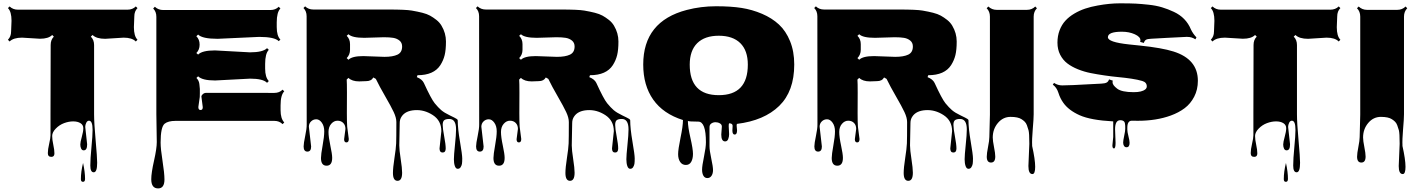

<svg xmlns="http://www.w3.org/2000/svg" viewBox="-20 -708 8320 1123"><path d="M44.9 -523.9 47.4 -586.4Q47.4 -640.1 26.4 -660.6L36.1 -670.4Q55.7 -651.4 84.5 -651.4H725.6Q755.4 -651.4 774.4 -670.4L784.2 -660.6Q765.6 -642.1 765.6 -611.8L763.2 -549.3Q763.2 -496.6 784.2 -475.6L774.4 -465.3Q752.4 -487.8 703.1 -487.8L595.2 -481Q543.9 -481 521.5 -503.4L511.2 -493.7Q530.3 -475.1 530.3 -444.8V-39.6Q530.3 11.2 539.3 111.8Q548.3 212.4 548.3 244.1Q548.3 299.8 528.3 299.8Q508.3 299.8 508.3 260.3Q508.3 220.7 514.9 153.1Q521.5 85.4 521.5 51.3Q521.5 -2 500.5 -2Q490.2 -2 484.4 10.3Q478.5 22.5 478.5 34.2L489.7 136.2Q489.7 171.4 469.7 171.4Q459.5 171.4 454.6 161.1Q449.7 150.9 449.7 137.2Q449.7 123.5 458.5 92.5Q467.3 61.5 467.3 42Q467.3 22.5 450.4 12.2Q433.6 2 408 2Q382.3 2 354.7 12.2Q327.1 22.5 306.2 44.2Q285.2 65.9 285.2 87.2Q285.2 108.4 291.7 138.7Q298.3 168.9 298.3 189.2Q298.3 209.5 280.3 209.5Q259.8 209.5 259.8 187.7Q259.8 166 267.6 132.8Q275.4 99.6 275.4 83V-43.9Q276.4 -311.5 276.4 -444.8Q276.4 -475.6 294.9 -493.7L285.2 -503.4Q263.7 -481.4 213.9 -481.4L108.9 -487.8Q58.6 -487.8 36.1 -465.3L26.4 -475.6Q44.9 -494.1 44.9 -523.9ZM465.8 245.1Q477.5 298.8 477.5 338.4Q477.5 355.5 465.3 355.5Q453.1 355.5 453.1 339.8Q453.1 295.9 465.8 245.1Z M1166 -81.1 1158.2 -141.6V-147Q1168.5 -165 1186 -165L1584.5 -164.6Q1614.3 -164.6 1632.8 -183.6L1642.6 -173.8Q1621.1 -152.3 1621.1 -91.8Q1621.1 -91.8 1621.1 -63.5Q1621.1 -14.2 1642.6 8.3L1632.8 18.1Q1613.8 -1 1584.5 -1H1006.8Q963.4 -1 942.9 15.6Q919.4 35.2 919.4 126Q919.4 162.6 930.7 234.1Q941.9 305.7 941.9 341.8Q941.9 394 904.8 394Q864.7 394 864.7 340.3Q864.7 303.7 880.9 231.9Q897 160.2 897 123L894.5 -40.5V-609.9Q894.5 -640.1 876 -658.2L885.7 -668.5Q905.8 -649.4 934.6 -649.4H1561.5Q1591.3 -649.4 1610.4 -668.5L1620.1 -658.2Q1598.6 -636.7 1598.6 -577.1V-549.8Q1598.6 -497.6 1620.1 -476.6L1610.4 -467.3Q1585.9 -492.2 1495.6 -492.2L1252.9 -481Q1163.1 -481 1138.7 -505.9L1128.4 -496.1Q1147.5 -477.5 1147.5 -447Q1147.5 -416.5 1128.4 -397.9L1138.7 -388.7Q1162.1 -413.1 1237.3 -413.1L1441.9 -401.9Q1517.6 -401.9 1542 -426.3L1552.2 -416.5Q1530.8 -395 1530.8 -334V-306.6Q1530.8 -256.3 1552.2 -233.9L1542 -223.6Q1518.6 -248 1442.9 -248L1238.3 -237.3Q1163.1 -237.3 1138.7 -261.7L1128.9 -252Q1143.6 -237.3 1146 -217Q1148.4 -196.8 1148.9 -188.2Q1149.4 -179.7 1148.9 -161.9Q1148.4 -144 1148.4 -140.6L1140.1 -82Q1140.1 -64.5 1153.1 -64.5Q1166 -64.5 1166 -81.1Z M2550.8 160.2 2561.5 59.1Q2561.5 -2.4 2511.5 -34.9Q2461.4 -67.4 2406.2 -63.7Q2351.1 -60.1 2329.1 -26.4Q2317.9 -10.3 2317.9 11.7L2315.4 142.6Q2315.4 169.4 2323.7 222.4Q2332 275.4 2332 302.2Q2332 349.6 2305.2 349.6Q2278.3 349.6 2278.3 303.7Q2278.3 273.4 2287.1 216.8Q2295.9 160.2 2297.1 130.9Q2298.3 101.6 2298.3 5.9Q2298.3 -19.5 2282.7 -52.7Q2267.1 -85.9 2233.4 -144Q2199.7 -202.1 2178.2 -246.6L2163.6 -254.9Q2151.9 -233.4 2122.1 -233.4L2081.1 -231.9Q2039.1 -231.9 2018.1 -252.4L2007.8 -242.7Q2009.3 -224.6 2009.3 -165.5L2008.8 -45.9Q2008.8 7.8 2010.7 33.2L2020 105Q2020 125 2006.3 125Q1992.7 125 1992.7 106.4L2000.5 45.9Q2000.5 23.9 1987.5 11Q1974.6 -2 1953.9 -2Q1933.1 -2 1917.2 16.4Q1901.4 34.7 1901.4 64Q1901.4 93.3 1912.1 143.3Q1922.9 193.4 1922.9 215.3Q1922.9 261.2 1890.1 261.2Q1857.4 261.2 1857.4 216.3Q1857.4 195.3 1866.9 143.1Q1876.5 90.8 1876.5 60.1Q1876.5 29.3 1862.3 9.5Q1848.1 -10.3 1830.1 -10.3Q1812 -10.3 1799.3 2.2Q1786.6 14.6 1786.6 33.2L1799.8 148.9Q1799.8 178.7 1777.8 178.7Q1755.9 178.7 1755.9 148.4Q1755.9 130.9 1765.1 87.2Q1774.4 43.5 1773.9 19Q1773.4 -5.4 1773.4 -612.8Q1773.4 -643.1 1754.9 -661.1L1764.6 -670.9Q1783.7 -652.3 1813 -652.3H2250.5Q2353 -652.3 2388.4 -646.2Q2423.8 -640.1 2450.4 -633.3Q2477.1 -626.5 2495.4 -616.5Q2513.7 -606.4 2532.5 -591.6Q2551.3 -576.7 2562.5 -557.6Q2588.4 -514.2 2588.4 -465.3Q2588.4 -416.5 2580.8 -385.5Q2573.2 -354.5 2555.7 -327.1Q2517.6 -268.1 2421.9 -268.1L2418 -256.8Q2448.7 -244.6 2459 -223.1Q2502 -129.4 2522.5 -104.2Q2543 -79.1 2560.5 -64Q2578.1 -48.8 2610.8 -33.2Q2643.6 -17.6 2650.4 -12.9Q2657.2 -8.3 2657.2 -5.4Q2657.2 43.5 2670.4 120.1Q2683.6 196.8 2683.6 218.8Q2683.6 240.7 2681.9 250.5Q2680.2 260.3 2674.3 269.8Q2668.5 279.3 2657.2 279.3Q2646 279.3 2640.4 263.2Q2634.8 247.1 2634.8 223.6Q2634.8 200.2 2641.1 139.9Q2647.5 79.6 2647.5 48.8Q2647.5 -12.2 2607.9 -12.2Q2588.4 -12.2 2578.9 -5.4Q2569.3 1.5 2569.3 22.7Q2569.3 43.9 2578.1 90.3Q2586.9 136.7 2586.9 160.4Q2586.9 184.1 2568.8 184.1Q2550.8 184.1 2550.8 160.2ZM2225.6 -490.2 2110.4 -486.8Q2039.6 -486.8 2018.1 -507.8L2007.8 -498.5Q2027.3 -479.5 2027.3 -449.7V-417Q2027.3 -387.7 2007.8 -368.2L2018.1 -358.4Q2039.1 -379.9 2105 -379.9L2228.5 -375.5Q2277.8 -375.5 2304.9 -388.4Q2332 -401.4 2332 -436Q2332 -458 2316.9 -470.5Q2301.8 -482.9 2280.3 -486.6Q2258.8 -490.2 2225.6 -490.2Z M3559.6 160.2 3570.3 59.1Q3570.3 -2.4 3520.3 -34.9Q3470.2 -67.4 3415 -63.7Q3359.9 -60.1 3337.9 -26.4Q3326.7 -10.3 3326.7 11.7L3324.2 142.6Q3324.2 169.4 3332.5 222.4Q3340.8 275.4 3340.8 302.2Q3340.8 349.6 3314 349.6Q3287.1 349.6 3287.1 303.7Q3287.1 273.4 3295.9 216.8Q3304.7 160.2 3305.9 130.9Q3307.1 101.6 3307.1 5.9Q3307.1 -19.5 3291.5 -52.7Q3275.9 -85.9 3242.2 -144Q3208.5 -202.1 3187 -246.6L3172.4 -254.9Q3160.6 -233.4 3130.9 -233.4L3089.8 -231.9Q3047.9 -231.9 3026.9 -252.4L3016.6 -242.7Q3018.1 -224.6 3018.1 -165.5L3017.6 -45.9Q3017.6 7.8 3019.5 33.2L3028.8 105Q3028.8 125 3015.1 125Q3001.5 125 3001.5 106.4L3009.3 45.9Q3009.3 23.9 2996.3 11Q2983.4 -2 2962.6 -2Q2941.9 -2 2926 16.4Q2910.2 34.7 2910.2 64Q2910.2 93.3 2920.9 143.3Q2931.6 193.4 2931.6 215.3Q2931.6 261.2 2898.9 261.2Q2866.2 261.2 2866.2 216.3Q2866.2 195.3 2875.7 143.1Q2885.3 90.8 2885.3 60.1Q2885.3 29.3 2871.1 9.5Q2856.9 -10.3 2838.9 -10.3Q2820.8 -10.3 2808.1 2.2Q2795.4 14.6 2795.4 33.2L2808.6 148.9Q2808.6 178.7 2786.6 178.7Q2764.6 178.7 2764.6 148.4Q2764.6 130.9 2773.9 87.2Q2783.2 43.5 2782.7 19Q2782.2 -5.4 2782.2 -612.8Q2782.2 -643.1 2763.7 -661.1L2773.4 -670.9Q2792.5 -652.3 2821.8 -652.3H3259.3Q3361.8 -652.3 3397.2 -646.2Q3432.6 -640.1 3459.2 -633.3Q3485.8 -626.5 3504.2 -616.5Q3522.5 -606.4 3541.3 -591.6Q3560.1 -576.7 3571.3 -557.6Q3597.2 -514.2 3597.2 -465.3Q3597.2 -416.5 3589.6 -385.5Q3582 -354.5 3564.5 -327.1Q3526.4 -268.1 3430.7 -268.1L3426.8 -256.8Q3457.5 -244.6 3467.8 -223.1Q3510.7 -129.4 3531.2 -104.2Q3551.8 -79.1 3569.3 -64Q3586.9 -48.8 3619.6 -33.2Q3652.3 -17.6 3659.2 -12.9Q3666 -8.3 3666 -5.4Q3666 43.5 3679.2 120.1Q3692.4 196.8 3692.4 218.8Q3692.4 240.7 3690.7 250.5Q3689 260.3 3683.1 269.8Q3677.2 279.3 3666 279.3Q3654.8 279.3 3649.2 263.2Q3643.6 247.1 3643.6 223.6Q3643.6 200.2 3649.9 139.9Q3656.2 79.6 3656.2 48.8Q3656.2 -12.2 3616.7 -12.2Q3597.2 -12.2 3587.6 -5.4Q3578.1 1.5 3578.1 22.7Q3578.1 43.9 3586.9 90.3Q3595.7 136.7 3595.7 160.4Q3595.7 184.1 3577.6 184.1Q3559.6 184.1 3559.6 160.2ZM3234.4 -490.2 3119.1 -486.8Q3048.3 -486.8 3026.9 -507.8L3016.6 -498.5Q3036.1 -479.5 3036.1 -449.7V-417Q3036.1 -387.7 3016.6 -368.2L3026.9 -358.4Q3047.9 -379.9 3113.8 -379.9L3237.3 -375.5Q3286.6 -375.5 3313.7 -388.4Q3340.8 -401.4 3340.8 -436Q3340.8 -458 3325.7 -470.5Q3310.5 -482.9 3289.1 -486.6Q3267.6 -490.2 3234.4 -490.2Z M4198.7 79.1 4202.1 32.2Q4202.1 20 4190.4 13.4Q4178.7 6.8 4165 6.8Q4151.4 6.8 4140.6 14.2Q4129.9 21.5 4129.9 35.2V147.5Q4129.9 171.9 4140.1 219.2Q4150.4 266.6 4150.4 286.9Q4150.4 307.1 4141.6 320.3Q4132.8 333.5 4117.4 333.5Q4102.1 333.5 4094.2 319.8Q4086.4 306.2 4086.4 284.2Q4086.4 262.2 4097.7 208Q4108.9 153.8 4108.9 124Q4108.9 3.4 4064 3.4Q4003.4 3.4 4003.4 -1.5V-0.5Q4003.4 33.2 4018.3 98.4Q4033.2 163.6 4033.2 191.9Q4033.2 220.2 4022.9 238.5Q4012.7 256.8 3991.5 256.8Q3970.2 256.8 3958.3 239.3Q3946.3 221.7 3946.3 193.6Q3946.3 165.5 3960.4 97.4Q3974.6 29.3 3974.6 -5.9Q3858.9 -42.5 3800.5 -125.5Q3742.2 -208.5 3742.2 -330.6Q3742.2 -583.5 3997.1 -649.9Q4079.6 -671.4 4167.7 -671.4Q4255.9 -671.4 4317.6 -661.6Q4379.4 -651.9 4437.3 -627.2Q4495.1 -602.5 4535.9 -564.7Q4576.7 -526.9 4601.1 -467Q4625.5 -407.2 4625.5 -330.6Q4625.5 -174.3 4537.6 -88.6Q4449.7 -2.9 4290.5 16.6Q4288.6 20 4288.6 27.3L4291 54.2Q4291 79.1 4277.3 79.1Q4263.7 79.1 4263.7 55.2L4265.1 27.8Q4265.1 13.2 4244.1 13.2Q4242.2 17.6 4242.2 29.8L4244.6 77.1Q4244.6 91.8 4239.3 105.5Q4233.9 119.1 4221.2 119.1Q4198.7 119.1 4198.7 79.1ZM4014.2 -330.1Q4014.2 -151.4 4184.1 -151.4Q4354 -151.4 4354 -330.1Q4354 -412.1 4310.1 -455.6Q4266.1 -499 4184.1 -499Q4102.1 -499 4058.1 -455.6Q4014.2 -412.1 4014.2 -330.1Z M5538.1 160.2 5548.8 59.1Q5548.8 -2.4 5498.8 -34.9Q5448.7 -67.4 5393.6 -63.7Q5338.4 -60.1 5316.4 -26.4Q5305.2 -10.3 5305.2 11.7L5302.7 142.6Q5302.7 169.4 5311 222.4Q5319.3 275.4 5319.3 302.2Q5319.3 349.6 5292.5 349.6Q5265.6 349.6 5265.6 303.7Q5265.6 273.4 5274.4 216.8Q5283.2 160.2 5284.4 130.9Q5285.6 101.6 5285.6 5.9Q5285.6 -19.5 5270 -52.7Q5254.4 -85.9 5220.7 -144Q5187 -202.1 5165.5 -246.6L5150.9 -254.9Q5139.2 -233.4 5109.4 -233.4L5068.4 -231.9Q5026.4 -231.9 5005.4 -252.4L4995.1 -242.7Q4996.6 -224.6 4996.6 -165.5L4996.1 -45.9Q4996.1 7.8 4998 33.2L5007.3 105Q5007.3 125 4993.7 125Q4980 125 4980 106.4L4987.8 45.9Q4987.8 23.9 4974.9 11Q4961.9 -2 4941.2 -2Q4920.4 -2 4904.5 16.4Q4888.7 34.7 4888.7 64Q4888.7 93.3 4899.4 143.3Q4910.2 193.4 4910.2 215.3Q4910.2 261.2 4877.4 261.2Q4844.7 261.2 4844.7 216.3Q4844.7 195.3 4854.2 143.1Q4863.8 90.8 4863.8 60.1Q4863.8 29.3 4849.6 9.5Q4835.4 -10.3 4817.4 -10.3Q4799.3 -10.3 4786.6 2.2Q4773.9 14.6 4773.9 33.2L4787.1 148.9Q4787.1 178.7 4765.1 178.7Q4743.2 178.7 4743.2 148.4Q4743.2 130.9 4752.4 87.2Q4761.7 43.5 4761.2 19Q4760.7 -5.4 4760.7 -612.8Q4760.7 -643.1 4742.2 -661.1L4752 -670.9Q4771 -652.3 4800.3 -652.3H5237.8Q5340.3 -652.3 5375.7 -646.2Q5411.1 -640.1 5437.7 -633.3Q5464.4 -626.5 5482.7 -616.5Q5501 -606.4 5519.8 -591.6Q5538.6 -576.7 5549.8 -557.6Q5575.7 -514.2 5575.7 -465.3Q5575.7 -416.5 5568.1 -385.5Q5560.5 -354.5 5543 -327.1Q5504.9 -268.1 5409.2 -268.1L5405.3 -256.8Q5436 -244.6 5446.3 -223.1Q5489.3 -129.4 5509.8 -104.2Q5530.3 -79.1 5547.9 -64Q5565.4 -48.8 5598.1 -33.2Q5630.9 -17.6 5637.7 -12.9Q5644.5 -8.3 5644.5 -5.4Q5644.5 43.5 5657.7 120.1Q5670.9 196.8 5670.9 218.8Q5670.9 240.7 5669.2 250.5Q5667.5 260.3 5661.6 269.8Q5655.8 279.3 5644.5 279.3Q5633.3 279.3 5627.7 263.2Q5622.1 247.1 5622.1 223.6Q5622.1 200.2 5628.4 139.9Q5634.8 79.6 5634.8 48.8Q5634.8 -12.2 5595.2 -12.2Q5575.7 -12.2 5566.2 -5.4Q5556.6 1.5 5556.6 22.7Q5556.6 43.9 5565.4 90.3Q5574.2 136.7 5574.2 160.4Q5574.2 184.1 5556.2 184.1Q5538.1 184.1 5538.1 160.2ZM5212.9 -490.2 5097.7 -486.8Q5026.9 -486.8 5005.4 -507.8L4995.1 -498.5Q5014.6 -479.5 5014.6 -449.7V-417Q5014.6 -387.7 4995.1 -368.2L5005.4 -358.4Q5026.4 -379.9 5092.3 -379.9L5215.8 -375.5Q5265.1 -375.5 5292.2 -388.4Q5319.3 -401.4 5319.3 -436Q5319.3 -458 5304.2 -470.5Q5289.1 -482.9 5267.6 -486.6Q5246.1 -490.2 5212.9 -490.2Z M5995.1 263.2 6000.5 133.3Q6000.5 70.3 5995.8 53.7Q5991.2 37.1 5986.3 24.4Q5981.4 11.7 5973.6 3.9Q5965.8 -3.9 5955.1 -10.7Q5934.6 -24.4 5890.6 -24.4Q5846.7 -24.4 5816.7 11.2Q5786.6 46.9 5786.6 96.7Q5786.6 115.2 5793.9 152.1Q5801.3 189 5801.3 207.5Q5801.3 242.7 5776.4 242.7Q5751.5 242.7 5751.5 208.5Q5751.5 189.5 5759 151.4Q5766.6 113.3 5766.6 93.8L5770 -37.1V-610.8Q5770 -641.1 5751 -659.7L5760.7 -669.9Q5781.2 -650.4 5809.6 -650.4H5986.3Q6015.6 -650.4 6035.2 -669.9L6044.9 -659.7Q6025.9 -640.6 6025.9 -610.8V-39.6Q6025.9 -14.2 6020.5 48.1Q6015.1 110.4 6017.1 144H6016.6Q6034.7 225.1 6034.7 267.6Q6034.7 310.1 6018.6 310.1Q5995.1 310.1 5995.1 263.2Z M6486.3 142.6 6491.2 93.3V2Q6359.9 -4.9 6294.9 -33.9Q6230 -63 6199.2 -106.9Q6180.7 -132.8 6170.7 -164.8Q6160.6 -196.8 6137.7 -212.9L6145 -223.1Q6167 -208.5 6192.6 -208.5Q6218.3 -208.5 6258.3 -210.4Q6298.3 -212.4 6348.6 -215.1Q6398.9 -217.8 6420.4 -218.8Q6441.9 -219.7 6452.1 -224.9Q6462.4 -230 6466.8 -243.7L6488.8 -236.3Q6487.3 -232.4 6487.3 -226.1Q6487.3 -210 6514.2 -189.5Q6541 -168.9 6611.3 -168.9Q6658.7 -168.9 6678.7 -185.1Q6687.5 -192.4 6687.5 -202.6Q6687.5 -226.6 6661.1 -234.4Q6634.8 -242.2 6597.4 -247.8Q6560.1 -253.4 6522.7 -256.8Q6485.4 -260.3 6441.9 -266.6Q6398.4 -272.9 6359.9 -280.5Q6321.3 -288.1 6284.9 -302.7Q6248.5 -317.4 6222.7 -337.2Q6196.8 -356.9 6180.9 -387.9Q6165 -418.9 6165 -458.5Q6165 -498 6177.5 -530.8Q6189.9 -563.5 6211.4 -586.9Q6232.9 -610.4 6263.4 -628.4Q6293.9 -646.5 6327.4 -657.7Q6360.8 -668.9 6400.4 -675.8Q6469.2 -688.5 6530.3 -688.5Q6591.3 -688.5 6623.3 -686.8Q6655.3 -685.1 6698.5 -680.4Q6741.7 -675.8 6776.6 -665.3Q6811.5 -654.8 6845.7 -638.7Q6917 -605.5 6945.8 -535.6Q6957.5 -510.7 6978 -489.3L6971.7 -478Q6951.2 -492.2 6924.3 -492.2H6918Q6878.9 -490.7 6806.4 -486.6Q6733.9 -482.4 6713.1 -481.4Q6692.4 -480.5 6683.3 -475.6Q6674.3 -470.7 6670.4 -457L6648.9 -462.9Q6650.4 -467.3 6650.4 -472.2Q6650.4 -492.7 6617.2 -507.6Q6584 -522.5 6542 -522.5Q6460 -522.5 6460 -490.2Q6460 -461.4 6583 -448.2Q6611.8 -444.8 6648.4 -441.4Q6775.9 -428.2 6843.8 -406.7Q6986.3 -361.8 6986.3 -235.4Q6986.3 -183.6 6964.8 -142.3Q6943.4 -101.1 6908.9 -75.2Q6874.5 -49.3 6827.6 -32.2Q6743.2 -1.5 6634.8 -1.5Q6605.5 -1.5 6600.1 -2Q6573.7 -2 6573.7 38.6V50.3Q6573.7 63.5 6580.3 89.1Q6586.9 114.7 6586.9 127.4Q6586.9 153.3 6568.8 153.3Q6559.6 153.3 6554.4 145.5Q6549.3 137.7 6549.3 126Q6549.3 114.3 6555.4 86.2Q6561.5 58.1 6561.5 45.4Q6561.5 32.7 6561.3 27.6Q6561 22.5 6559.8 14.9Q6558.6 7.3 6555.7 3.9Q6548.8 -4.9 6532.2 -4.9Q6502 -4.9 6502 47.9L6504.9 127.9Q6504.9 160.2 6495.6 160.2Q6486.3 160.2 6486.3 142.6Z M7080.6 -523.9 7083 -586.4Q7083 -640.1 7062 -660.6L7071.8 -670.4Q7091.3 -651.4 7120.1 -651.4H7761.2Q7791 -651.4 7810.1 -670.4L7819.8 -660.6Q7801.3 -642.1 7801.3 -611.8L7798.8 -549.3Q7798.8 -496.6 7819.8 -475.6L7810.1 -465.3Q7788.1 -487.8 7738.8 -487.8L7630.9 -481Q7579.6 -481 7557.1 -503.4L7546.9 -493.7Q7565.9 -475.1 7565.9 -444.8V-39.6Q7565.9 11.2 7575 111.8Q7584 212.4 7584 244.1Q7584 299.8 7564 299.8Q7543.9 299.8 7543.9 260.3Q7543.9 220.7 7550.5 153.1Q7557.1 85.4 7557.1 51.3Q7557.1 -2 7536.1 -2Q7525.9 -2 7520 10.3Q7514.2 22.5 7514.2 34.2L7525.4 136.2Q7525.4 171.4 7505.4 171.4Q7495.1 171.4 7490.2 161.1Q7485.4 150.9 7485.4 137.2Q7485.4 123.5 7494.1 92.5Q7502.9 61.5 7502.9 42Q7502.9 22.5 7486.1 12.2Q7469.2 2 7443.6 2Q7418 2 7390.4 12.2Q7362.8 22.5 7341.8 44.2Q7320.8 65.9 7320.8 87.2Q7320.8 108.4 7327.4 138.7Q7334 168.9 7334 189.2Q7334 209.5 7315.9 209.5Q7295.4 209.5 7295.4 187.7Q7295.4 166 7303.2 132.8Q7311 99.6 7311 83V-43.9Q7312 -311.5 7312 -444.8Q7312 -475.6 7330.6 -493.7L7320.8 -503.4Q7299.3 -481.4 7249.5 -481.4L7144.5 -487.8Q7094.2 -487.8 7071.8 -465.3L7062 -475.6Q7080.6 -494.1 7080.6 -523.9ZM7501.5 245.1Q7513.2 298.8 7513.2 338.4Q7513.2 355.5 7501 355.5Q7488.8 355.5 7488.8 339.8Q7488.8 295.9 7501.5 245.1Z M8161.1 263.2 8166.5 133.3Q8166.5 70.3 8161.9 53.7Q8157.2 37.1 8152.3 24.4Q8147.5 11.7 8139.6 3.9Q8131.8 -3.9 8121.1 -10.7Q8100.6 -24.4 8056.6 -24.4Q8012.7 -24.4 7982.7 11.2Q7952.6 46.9 7952.6 96.7Q7952.6 115.2 7960 152.1Q7967.3 189 7967.3 207.5Q7967.3 242.7 7942.4 242.7Q7917.5 242.7 7917.5 208.5Q7917.5 189.5 7925 151.4Q7932.6 113.3 7932.6 93.8L7936 -37.1V-610.8Q7936 -641.1 7917 -659.7L7926.8 -669.9Q7947.3 -650.4 7975.6 -650.4H8152.3Q8181.6 -650.4 8201.2 -669.9L8210.9 -659.7Q8191.9 -640.6 8191.9 -610.8V-39.6Q8191.9 -14.2 8186.5 48.1Q8181.2 110.4 8183.1 144H8182.6Q8200.7 225.1 8200.7 267.6Q8200.7 310.1 8184.6 310.1Q8161.1 310.1 8161.1 263.2Z"/></svg>

Font: Nosifer
Style: Regular
Weight: 400
Version: Version 001.002